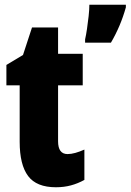

<svg xmlns="http://www.w3.org/2000/svg" viewBox="-20 -780 551 810"><path d="M265 -130Q280 -130 298 -135Q316 -140 336 -149V-21Q309 -6 279.5 2Q250 10 216 10Q134 10 98.5 -37.5Q63 -85 63 -182V-420H7V-506L77 -548L115 -664H225V-553H329V-420H225V-184Q225 -130 265 -130ZM511 -749Q489 -670 448 -600H339V-614Q343 -631 347 -658Q351 -685 354 -712.5Q357 -740 357 -760H511Z"/></svg>

Font: Noto Sans Gujarati UI ExtraCondensed Black
Style: Regular
Weight: 900
Width: 2
Designer: Jelle Bosma - Monotype Design Team, Universal Thirst
Foundry: Monotype Imaging Inc.
Version: Version 2.106; ttfautohint (v1.8.4.7-5d5b)